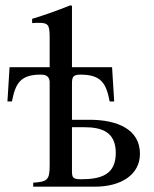

<svg xmlns="http://www.w3.org/2000/svg" viewBox="-20 -703 579 723"><path d="M251 -252V-390C251 -414 257 -422 283 -422C363 -422 380 -387 393 -321H410L402 -450H251V-681L245 -683C192 -662 156 -649 101 -632V-616C110 -617 117 -617 126 -617C160 -617 167 -611 167 -564V-450H16L8 -321H25C38 -387 55 -422 133 -422C156 -422 165 -414 167 -396V-79C167 -23 156 -19 105 -15V0H337C436 0 507 -45 507 -124C507 -216 422 -252 317 -252ZM251 -224H296C361 -224 416 -208 416 -127C416 -46 362 -28 285 -28C254 -28 251 -35 251 -59Z"/></svg>

Font: STIXGeneral
Style: Regular
Weight: 400
Designer: MicroPress Inc., with final additions and corrections provided by Coen Hoffman, Elsevier (retired)
Version: Version 1.1.0